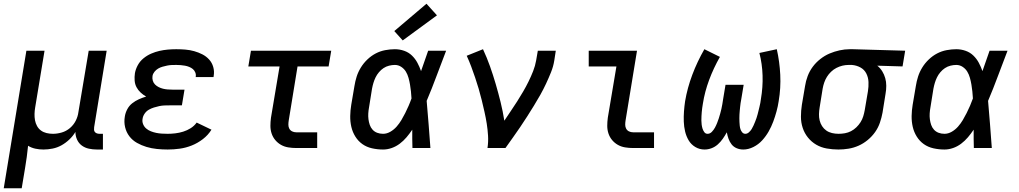

<svg xmlns="http://www.w3.org/2000/svg" viewBox="-26 -791 5446 1026"><path d="M-6 215 115 -520H212L162 -217Q159 -200 158.5 -182.5Q158 -165 161 -148.5Q164 -132 172 -117.5Q180 -103 193 -93.5Q206 -84 222.5 -80Q239 -76 257 -76Q280 -76 304 -83Q328 -90 347.5 -106.5Q367 -123 378.5 -145.5Q390 -168 393 -192L448 -520H544L477 -111Q476 -104 476.5 -97Q477 -90 481.5 -85Q486 -80 492.5 -78Q499 -76 506 -76H524V8H492Q470 8 449 3.5Q428 -1 411.5 -13Q395 -25 386 -44.5Q377 -64 377 -86Q364 -64 344.5 -45.5Q325 -27 302.5 -14.5Q280 -2 255 3Q230 8 206 8Q184 8 163 3.5Q142 -1 124 -12Q121 18 117 48Q113 78 108 107L90 215Z M870 8Q841 8 812 5Q783 2 756.5 -6Q730 -14 706 -27.5Q682 -41 665.5 -62.5Q649 -84 642.5 -111.5Q636 -139 641 -168Q644 -188 654 -207Q664 -226 680.5 -239Q697 -252 716 -260.5Q735 -269 755 -275Q739 -284 725.5 -296.5Q712 -309 703.5 -325Q695 -341 693.5 -360.5Q692 -380 695 -400Q699 -422 710.5 -443Q722 -464 741 -479.5Q760 -495 782 -504.5Q804 -514 826 -519Q848 -524 870.5 -526Q893 -528 916 -528Q940 -528 964.5 -526Q989 -524 1012 -517.5Q1035 -511 1055.5 -500.5Q1076 -490 1091.5 -473Q1107 -456 1113.5 -433Q1120 -410 1116 -386Q1116 -384 1115.5 -382.5Q1115 -381 1115 -379H1019Q1020 -380 1020 -380.5Q1020 -381 1020 -381Q1022 -393 1017.5 -404Q1013 -415 1004.5 -422Q996 -429 985 -433.5Q974 -438 962.5 -440Q951 -442 939.5 -443Q928 -444 916 -444Q903 -444 891 -443.5Q879 -443 867 -440.5Q855 -438 842.5 -434.5Q830 -431 819 -424.5Q808 -418 799.5 -407.5Q791 -397 789 -385Q787 -372 790.5 -360Q794 -348 802.5 -339.5Q811 -331 822 -325.5Q833 -320 845 -317Q857 -314 870 -313Q883 -312 895 -312H960L946 -228H882Q867 -228 853 -227.5Q839 -227 825 -224Q811 -221 796.5 -216.5Q782 -212 769 -204.5Q756 -197 747 -184Q738 -171 736 -157Q733 -142 738.5 -128Q744 -114 755 -104.5Q766 -95 780 -89.5Q794 -84 808.5 -81Q823 -78 838.5 -77Q854 -76 870 -76Q890 -76 911 -78.5Q932 -81 953 -87.5Q974 -94 993 -106Q1012 -118 1025 -136L1104 -98Q1086 -69 1058 -47.5Q1030 -26 998.5 -13.5Q967 -1 934.5 3.5Q902 8 870 8Z M1557 0Q1535 0 1514 -3.5Q1493 -7 1475.5 -17Q1458 -27 1445 -42.5Q1432 -58 1425.5 -77.5Q1419 -97 1419 -118.5Q1419 -140 1422 -162L1468 -436H1301L1315 -520H1744L1730 -436H1564L1517 -148Q1515 -136 1515 -124.5Q1515 -113 1520 -103.5Q1525 -94 1535 -89Q1545 -84 1557 -84H1669V0Z M2021 8Q1991 8 1962 1.5Q1933 -5 1910.5 -21Q1888 -37 1873 -61Q1858 -85 1851.5 -113Q1845 -141 1845.5 -171Q1846 -201 1851 -231L1868 -331Q1872 -357 1880 -382Q1888 -407 1902.5 -430.5Q1917 -454 1937.5 -473.5Q1958 -493 1982 -505.5Q2006 -518 2032.5 -523Q2059 -528 2084 -528Q2110 -528 2134 -519.5Q2158 -511 2175.5 -494Q2193 -477 2204.5 -455.5Q2216 -434 2224 -411Q2234 -438 2243 -465.5Q2252 -493 2262 -520H2358Q2332 -453 2307 -385.5Q2282 -318 2254 -252Q2260 -189 2264.5 -126Q2269 -63 2274 0H2178Q2177 -24 2177 -48.5Q2177 -73 2177 -98Q2163 -77 2146.5 -57.5Q2130 -38 2110 -23Q2090 -8 2067 0Q2044 8 2021 8ZM2021 -76Q2041 -76 2060 -87Q2079 -98 2093.5 -114.5Q2108 -131 2119 -149.5Q2130 -168 2139.5 -187Q2149 -206 2157.5 -225.5Q2166 -245 2173 -265Q2172 -284 2170 -302.5Q2168 -321 2165 -339Q2162 -357 2157 -375Q2152 -393 2143 -408Q2134 -423 2118.5 -433.5Q2103 -444 2084 -444Q2069 -444 2053 -440Q2037 -436 2023.5 -427Q2010 -418 1999 -405Q1988 -392 1981 -377.5Q1974 -363 1969.5 -348Q1965 -333 1962 -317L1946 -217Q1943 -201 1942 -185Q1941 -169 1943 -153.5Q1945 -138 1950 -123.5Q1955 -109 1965 -98Q1975 -87 1989.5 -81.5Q2004 -76 2021 -76ZM2126 -575 2081 -625 2253 -771 2309 -709Z M2579 0Q2584 -33 2582 -66Q2580 -99 2575 -130.5Q2570 -162 2563 -193Q2556 -224 2548.5 -255Q2541 -286 2532 -316.5Q2523 -347 2513 -376.5Q2503 -406 2492 -435.5Q2481 -465 2468 -493L2555 -528Q2576 -483 2592.5 -436.5Q2609 -390 2623 -342Q2637 -294 2649 -245.5Q2661 -197 2669 -146Q2686 -172 2703.5 -197.5Q2721 -223 2737.5 -249Q2754 -275 2769.5 -301.5Q2785 -328 2798.5 -355.5Q2812 -383 2823 -411Q2834 -439 2839 -468L2848 -520H2944L2936 -468Q2931 -436 2918.5 -405Q2906 -374 2892 -344Q2878 -314 2861.5 -284.5Q2845 -255 2827 -226Q2809 -197 2791 -168.5Q2773 -140 2753.5 -111.5Q2734 -83 2714.5 -55.5Q2695 -28 2675 0Z M3357 0Q3335 0 3314 -3.5Q3293 -7 3275.5 -17Q3258 -27 3245 -42.5Q3232 -58 3225.5 -77.5Q3219 -97 3219 -118.5Q3219 -140 3222 -162L3268 -436H3120V-520H3378L3317 -148Q3315 -136 3315 -124.5Q3315 -113 3320 -103.5Q3325 -94 3335 -89Q3345 -84 3357 -84H3469V0Z M3739 8Q3712 8 3689.5 -5.5Q3667 -19 3654 -41Q3641 -63 3635 -88.5Q3629 -114 3628 -141Q3627 -168 3629 -195.5Q3631 -223 3635 -250Q3647 -321 3673.5 -391.5Q3700 -462 3738 -528L3821 -487Q3787 -427 3763.5 -364Q3740 -301 3730 -237Q3728 -226 3726.5 -214.5Q3725 -203 3724 -192Q3723 -181 3722.5 -169.5Q3722 -158 3722 -147Q3722 -136 3723.5 -125Q3725 -114 3728 -104Q3731 -94 3737.5 -85Q3744 -76 3755 -76Q3768 -76 3778 -86.5Q3788 -97 3794.5 -109Q3801 -121 3806 -133.5Q3811 -146 3815 -158.5Q3819 -171 3822.5 -183.5Q3826 -196 3829 -209Q3832 -222 3834 -234.5Q3836 -247 3838 -260L3851 -338H3948L3935 -260Q3933 -250 3931.5 -240Q3930 -230 3929 -219.5Q3928 -209 3927 -199Q3926 -189 3925.5 -179Q3925 -169 3925 -159Q3925 -149 3925.5 -139Q3926 -129 3927 -119Q3928 -109 3931 -100Q3934 -91 3940.5 -83.5Q3947 -76 3957 -76Q3967 -76 3976 -84Q3985 -92 3990.5 -101Q3996 -110 4000.5 -120Q4005 -130 4009 -140Q4013 -150 4016.5 -160Q4020 -170 4022.5 -180Q4025 -190 4027.5 -200Q4030 -210 4032.5 -220.5Q4035 -231 4037 -241Q4039 -251 4040 -261Q4051 -325 4049 -387.5Q4047 -450 4032 -508L4125 -528Q4140 -462 4143.5 -391.5Q4147 -321 4135 -250Q4131 -223 4123.5 -195.5Q4116 -168 4106 -141Q4096 -114 4081.5 -88.5Q4067 -63 4047 -41Q4027 -19 4000 -5.5Q3973 8 3946 8Q3927 8 3910.5 1Q3894 -6 3883.5 -19.5Q3873 -33 3867 -49.5Q3861 -66 3858 -84Q3848 -66 3836.5 -49.5Q3825 -33 3810 -19.5Q3795 -6 3776.5 1Q3758 8 3739 8Z M4454 8Q4423 8 4392 2.5Q4361 -3 4335.5 -18Q4310 -33 4291.5 -56Q4273 -79 4263.5 -107.5Q4254 -136 4254 -167.5Q4254 -199 4259 -231L4276 -331Q4280 -358 4290 -384.5Q4300 -411 4317 -434Q4334 -457 4357.5 -475.5Q4381 -494 4407 -505Q4433 -516 4460.5 -522Q4488 -528 4515 -528Q4519 -528 4523 -528Q4527 -528 4531 -528L4811 -520L4797 -436L4662 -440Q4678 -427 4688.5 -410Q4699 -393 4704.5 -373.5Q4710 -354 4710 -332.5Q4710 -311 4706 -289L4690 -189Q4685 -162 4676 -135.5Q4667 -109 4650.5 -85.5Q4634 -62 4611 -43Q4588 -24 4562 -12.5Q4536 -1 4508.5 3.5Q4481 8 4454 8ZM4455 -76Q4472 -76 4489 -79Q4506 -82 4521.5 -90Q4537 -98 4550 -110.5Q4563 -123 4572.5 -138Q4582 -153 4587 -169.5Q4592 -186 4595 -203L4612 -303Q4616 -328 4615 -352.5Q4614 -377 4603.5 -398Q4593 -419 4572 -430.5Q4551 -442 4526 -444H4517Q4515 -444 4513 -444Q4511 -444 4509 -444Q4492 -444 4475.5 -440Q4459 -436 4443.5 -428Q4428 -420 4415 -407.5Q4402 -395 4393 -380.5Q4384 -366 4378.5 -350Q4373 -334 4370 -317L4354 -217Q4351 -199 4350.5 -181.5Q4350 -164 4354 -147.5Q4358 -131 4367 -117Q4376 -103 4389.5 -93.5Q4403 -84 4420 -80Q4437 -76 4455 -76Q4455 -76 4455 -76Q4455 -76 4455 -76Z M5021 8Q4991 8 4962 1.5Q4933 -5 4910.5 -21Q4888 -37 4873 -61Q4858 -85 4851.5 -113Q4845 -141 4845.5 -171Q4846 -201 4851 -231L4868 -331Q4872 -357 4880 -382Q4888 -407 4902.5 -430.5Q4917 -454 4937.5 -473.5Q4958 -493 4982 -505.5Q5006 -518 5032.5 -523Q5059 -528 5084 -528Q5110 -528 5134 -519.5Q5158 -511 5175.5 -494Q5193 -477 5204.5 -455.5Q5216 -434 5224 -411Q5234 -438 5243 -465.5Q5252 -493 5262 -520H5358Q5332 -453 5307 -385.5Q5282 -318 5254 -252Q5260 -189 5264.5 -126Q5269 -63 5274 0H5178Q5177 -24 5177 -48.5Q5177 -73 5177 -98Q5163 -77 5146.5 -57.5Q5130 -38 5110 -23Q5090 -8 5067 0Q5044 8 5021 8ZM5021 -76Q5041 -76 5060 -87Q5079 -98 5093.5 -114.5Q5108 -131 5119 -149.5Q5130 -168 5139.5 -187Q5149 -206 5157.5 -225.5Q5166 -245 5173 -265Q5172 -284 5170 -302.5Q5168 -321 5165 -339Q5162 -357 5157 -375Q5152 -393 5143 -408Q5134 -423 5118.5 -433.5Q5103 -444 5084 -444Q5069 -444 5053 -440Q5037 -436 5023.5 -427Q5010 -418 4999 -405Q4988 -392 4981 -377.5Q4974 -363 4969.5 -348Q4965 -333 4962 -317L4946 -217Q4943 -201 4942 -185Q4941 -169 4943 -153.5Q4945 -138 4950 -123.5Q4955 -109 4965 -98Q4975 -87 4989.5 -81.5Q5004 -76 5021 -76Z"/></svg>

Font: Iosevka SS04 Medium Extended
Style: Italic
Weight: 500
Width: 7
Italic angle: -9°
Monospace: yes
Designer: Belleve Invis
Foundry: Belleve Invis
Version: Version 19.0.0; ttfautohint (v1.8.4)